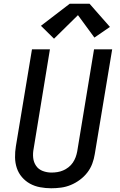

<svg xmlns="http://www.w3.org/2000/svg" viewBox="-20 -999 640 1027"><path d="M254 8Q224 8 194.5 2.5Q165 -3 140.5 -16.5Q116 -30 97.5 -51.5Q79 -73 70 -100Q61 -127 60.5 -157Q60 -187 65 -217L151 -735H247L160 -204Q155 -179 157.5 -155Q160 -131 173 -112Q186 -93 208.5 -84.5Q231 -76 255 -76Q255 -76 255.5 -76Q256 -76 256 -76Q271 -76 287 -78.5Q303 -81 318 -87.5Q333 -94 346.5 -104.5Q360 -115 369.5 -129Q379 -143 384.5 -158Q390 -173 393 -189L483 -735H580L487 -175Q483 -149 473.5 -123.5Q464 -98 447 -76Q430 -54 407 -37Q384 -20 358.5 -9.5Q333 1 306.5 4.5Q280 8 254 8ZM269 -792 199 -861 353 -979H459L568 -855L485 -798L397 -918Z"/></svg>

Font: Iosevka Curly MdExObl
Style: Regular
Weight: 500
Width: 7
Italic angle: -9°
Monospace: yes
Designer: Belleve Invis
Foundry: Belleve Invis
Version: Version 11.1.0; ttfautohint (v1.8.3)